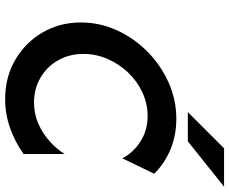

<svg xmlns="http://www.w3.org/2000/svg" viewBox="-91 -768 871 729"><g transform="rotate(90 344.5 -403.5)"><path d="M356.2 12.5Q273.6 12.5 207.6 -25.7Q141.7 -63.9 103.5 -129.2Q65.3 -194.4 65.3 -275Q65.3 -346.5 94.8 -411.5Q124.3 -476.4 175.7 -527.4Q227.1 -578.5 293.1 -608Q359 -637.5 431.2 -637.5Q493.8 -637.5 547.2 -615.3Q600.7 -593.1 639.6 -553.5L581.2 -432.6Q557.6 -476.4 515.6 -502.4Q473.6 -528.5 419.4 -528.5Q373.6 -528.5 330.9 -508.7Q288.2 -488.9 255.6 -454.5Q222.9 -420.1 203.8 -376.4Q184.7 -332.6 184.7 -285.4Q184.7 -231.9 208.7 -189.2Q232.6 -146.5 274.7 -121.9Q316.7 -97.2 368.8 -97.2Q428.5 -97.2 480.6 -129.9Q532.6 -162.5 564.6 -213.2V-57.6Q519.4 -25 466 -6.2Q412.5 12.5 356.2 12.5ZM405.6 -681.2 543.1 -818.8H688.9L516.7 -681.2Z"/></g></svg>

Font: Afacad SemiBold
Style: Italic
Weight: 600
Italic angle: -14°
Designer: Kristian Moeller
Foundry: Dicotype
Version: Version 1.000